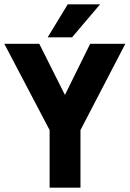

<svg xmlns="http://www.w3.org/2000/svg" viewBox="-20 -870 601 890"><path d="M281 -430 398 -667H561L353 -267V0H210V-267L0 -667H162ZM444 -850 314 -697H201L294 -850Z"/></svg>

Font: Epunda Sans
Style: Bold
Weight: 700
Designer: Simon Atzbach
Foundry: typofactur
Version: Version 2.204; ttfautohint (v1.8.4.7-5d5b)